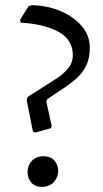

<svg xmlns="http://www.w3.org/2000/svg" viewBox="-20 -714 400 746"><path d="M117 -199 108 -203 84 -323 87 -337 206 -413Q229 -429 246 -450Q263 -471 263 -499Q263 -560 207 -590.5Q151 -621 60 -626L58 -637L91 -690L105 -694Q167 -692 217.5 -670Q268 -648 298.5 -611.5Q329 -575 329 -529Q329 -487 314 -457.5Q299 -428 274 -406.5Q249 -385 220 -366.5Q191 -348 163 -328L160 -319L181 -224L178 -216ZM143 12Q115 12 101 -5.5Q87 -23 87 -45Q87 -71 104 -89Q121 -107 149 -107Q177 -107 191.5 -90Q206 -73 206 -50Q206 -25 189 -6.5Q172 12 143 12Z"/></svg>

Font: Alegreya
Style: Regular
Weight: 400
Designer: Juan Pablo del Peral
Foundry: Huerta Tipografica
Version: Version 2.009